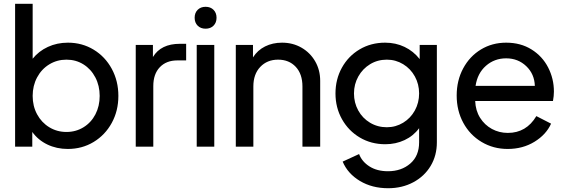

<svg xmlns="http://www.w3.org/2000/svg" viewBox="-20 -777 3003 1017"><path d="M151 -78V0H60V-757H153V-466Q185 -506 233.5 -528.5Q282 -551 340 -551Q415 -551 476 -514Q537 -477 572 -412.5Q607 -348 607 -269Q607 -190 572 -126Q537 -62 476 -25Q415 12 339 12Q280 12 231 -11.5Q182 -35 151 -78ZM332 -78Q382 -78 422.5 -103Q463 -128 485.5 -171.5Q508 -215 508 -269Q508 -323 485 -367Q462 -411 422 -436Q382 -461 332 -461Q282 -461 241 -436Q200 -411 176.5 -367Q153 -323 153 -269Q153 -215 176.5 -171.5Q200 -128 241 -103Q282 -78 332 -78Z M699 -539H790V-475Q832 -545 933 -545H966V-457H919Q861 -457 826.5 -421Q792 -385 792 -321V0H699Z M1022 -539H1115V0H1022ZM1069 -741Q1095 -741 1111 -725Q1127 -709 1127 -683Q1127 -657 1111 -641Q1095 -625 1069 -625Q1043 -625 1027 -641Q1011 -657 1011 -683Q1011 -709 1027 -725Q1043 -741 1069 -741Z M1229 -539H1320V-473Q1344 -511 1384 -531Q1424 -551 1474 -551Q1531 -551 1577 -524.5Q1623 -498 1649.5 -452Q1676 -406 1676 -349V0H1582V-319Q1582 -385 1546.5 -423Q1511 -461 1453 -461Q1395 -461 1358.5 -422.5Q1322 -384 1322 -319V0H1229Z M1795 79 1882 39Q1897 79 1937 104.5Q1977 130 2035 130Q2106 130 2153 89.5Q2200 49 2200 -23V-98Q2170 -57 2123 -35Q2076 -13 2021 -13Q1946 -13 1886 -48.5Q1826 -84 1791.5 -145.5Q1757 -207 1757 -282Q1757 -357 1791 -418.5Q1825 -480 1885 -515.5Q1945 -551 2020 -551Q2076 -551 2123 -528.5Q2170 -506 2203 -464V-539H2294V-23Q2294 47 2261 102Q2228 157 2169 188.5Q2110 220 2036 220Q1951 220 1886.5 181.5Q1822 143 1795 79ZM2029 -103Q2076 -103 2115.5 -127Q2155 -151 2177.5 -192Q2200 -233 2200 -282Q2200 -331 2177.5 -372Q2155 -413 2115.5 -437Q2076 -461 2029 -461Q1980 -461 1940.5 -437Q1901 -413 1878 -372Q1855 -331 1855 -282Q1855 -233 1877.5 -192Q1900 -151 1940 -127Q1980 -103 2029 -103Z M2399 -271Q2399 -351 2433.5 -415Q2468 -479 2527.5 -515Q2587 -551 2661 -551Q2738 -551 2795.5 -515Q2853 -479 2883.5 -419.5Q2914 -360 2914 -292Q2914 -269 2909 -242H2497Q2499 -191 2523 -153Q2547 -115 2585.5 -94Q2624 -73 2670 -73Q2768 -73 2821 -162L2899 -122Q2873 -64 2811 -26Q2749 12 2669 12Q2593 12 2531 -25Q2469 -62 2434 -126.5Q2399 -191 2399 -271ZM2813 -322Q2811 -385 2767.5 -426.5Q2724 -468 2661 -468Q2599 -468 2554 -428.5Q2509 -389 2499 -322Z"/></svg>

Font: BLUETTI 2.0 Normal
Style: Normal
Weight: 400
Designer: Stijn de Vries
Foundry: tokotype
Version: Version 2.005;October 31, 2023;FontCreator 14.0.0.2814 64-bi